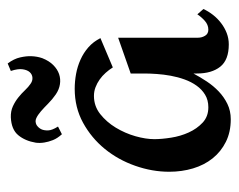

<svg xmlns="http://www.w3.org/2000/svg" viewBox="-78 -506 594 477"><g transform="rotate(-90 218.5 -267.0)"><path d="M435.1 -58.1Q429.2 -45.4 420.4 -34.2Q411.6 -22.9 400.1 -14.2Q388.7 -5.4 375.2 -0.2Q361.8 4.9 347.2 4.9Q308.6 4.9 291.7 -16.4Q274.9 -37.6 274.9 -74.2V-83Q266.1 -66.4 255.1 -49.8Q244.1 -33.2 230.2 -20Q216.3 -6.8 199.2 1.5Q182.1 9.8 161.1 9.8Q129.4 9.8 105 -2.4Q80.6 -14.6 64 -35.4Q47.4 -56.2 39.1 -84Q30.8 -111.8 30.8 -143.1Q30.8 -185.5 45.7 -227.8Q60.5 -270 87.6 -303.2Q114.7 -336.4 152.6 -357.2Q190.4 -377.9 236.8 -377.9Q255.4 -377.9 273.9 -374.5Q292.5 -371.1 309.3 -363.5Q326.2 -356 340.1 -343.8Q354 -331.5 362.8 -314L290 -283.2Q284.2 -292.5 276.6 -301Q269 -309.6 260 -315.9Q251 -322.3 240.7 -326.2Q230.5 -330.1 219.2 -330.1Q193.8 -330.1 174.1 -314.5Q154.3 -298.8 140.4 -275.9Q126.5 -252.9 119.1 -227.1Q111.8 -201.2 111.8 -180.2Q111.8 -161.6 115.5 -138.4Q119.1 -115.2 128.4 -94.7Q137.7 -74.2 152.8 -60.1Q168 -45.9 190.9 -45.9Q209 -45.9 222.2 -54Q235.4 -62 244.6 -75Q253.9 -87.9 260 -104.7Q266.1 -121.6 269.3 -139.2Q272.5 -156.7 273.7 -174.1Q274.9 -191.4 274.9 -205.1V-238.8L363.8 -270V-71.8Q363.8 -62 368.7 -54Q373.5 -45.9 383.8 -45.9Q396 -45.9 406 -54.9Q416 -64 421.9 -73.2ZM143.1 -419.4 124 -409.7Q113.8 -420.9 109.4 -432.1Q105 -443.4 103.5 -453.1Q101.6 -464.4 103 -474.6Q107.4 -501 121.6 -518.1Q135.7 -535.2 166 -536.6Q181.2 -537.1 193.4 -531.5Q205.6 -525.9 215.6 -517.8Q225.6 -509.8 233.6 -501.2Q241.7 -492.7 249 -487.8Q256.3 -482.4 264.4 -482.9Q272.5 -483.4 278.1 -489.5Q283.7 -495.6 285.4 -507.3Q287.1 -519 281.2 -536.6L299.8 -544.4Q311.5 -528.8 314.9 -513.4Q318.4 -498 317.9 -485.8Q317.4 -471.2 313 -458.5Q306.2 -441.4 295.9 -431.2Q285.6 -420.9 273.4 -416.7Q261.2 -412.6 248.3 -414.6Q235.4 -416.5 223.1 -424.8Q210.4 -433.6 200.2 -443.8Q189.9 -454.1 180.9 -461.9Q171.9 -469.7 163.8 -473.4Q155.8 -477.1 147 -472.7Q139.6 -467.8 136.2 -460.4Q133.3 -454.1 133.5 -444.1Q133.8 -434.1 143.1 -419.4Z"/></g></svg>

Font: Redressed
Style: Regular
Weight: 400
Designer: Astigmatic (AOETI)
Foundry: Astigmatic (AOETI)
Version: Version 1.000